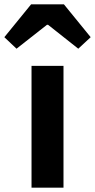

<svg xmlns="http://www.w3.org/2000/svg" viewBox="-66 -863 437 883"><path d="M79 0H226V-560H79ZM-46 -692 10 -639 150 -749H155L294 -639L351 -692L228 -843H77Z"/></svg>

Font: Noto Sans CJK TC
Style: Bold
Weight: 700
Designer: Ryoko NISHIZUKA 西塚涼子 (kana, bopomofo & ideographs); Paul D. Hunt (Latin, Greek & Cyrillic); Sandoll Communications 산돌커뮤니
Foundry: Adobe
Version: Version 2.004;hotconv 1.0.118;makeotfexe 2.5.65603